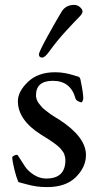

<svg xmlns="http://www.w3.org/2000/svg" viewBox="-20 -753 413 784"><path d="M179 -540Q163 -518 152 -518Q139 -518 139 -531Q139 -541 174.5 -605.5Q210 -670 232 -706Q249 -733 283 -733Q296 -733 306.5 -724Q317 -715 317 -705Q317 -697 300.5 -680.5Q284 -664 248.5 -625.5Q213 -587 179 -540ZM169 -24Q247 -24 247 -99Q247 -106 245.5 -112Q244 -118 242.5 -123Q241 -128 236.5 -134Q232 -140 229 -144Q226 -148 219 -154Q212 -160 208.5 -163Q205 -166 195.5 -172.5Q186 -179 181.5 -182Q177 -185 165 -192.5Q153 -200 148 -203Q53 -263 53 -340Q53 -379 94 -418.5Q135 -458 205 -458Q226 -458 245 -454.5Q264 -451 278 -446.5Q292 -442 296 -441Q307 -440 309 -426Q320 -373 320 -352Q320 -347 317.5 -341Q315 -335 312 -335Q308 -335 298.5 -340Q289 -345 288 -352Q268 -423 196 -423Q127 -423 127 -364Q127 -355 130 -346.5Q133 -338 140 -329Q147 -320 152 -314.5Q157 -309 169 -300Q181 -291 185.5 -287.5Q190 -284 204.5 -275Q219 -266 221 -265Q331 -194 331 -120Q331 -71 290 -30Q249 11 172 11Q148 11 128 8Q108 5 88.5 -0.5Q69 -6 64 -7Q59 -8 57 -9Q55 -10 54 -12L53 -15Q47 -28 39 -60Q31 -92 30 -110Q30 -114 37 -117.5Q44 -121 50 -121Q52 -121 61 -106Q70 -91 82.5 -72.5Q95 -54 118.5 -39Q142 -24 169 -24Z"/></svg>

Font: EB Garamond
Style: SC
Weight: 400
Version: Version 000.010